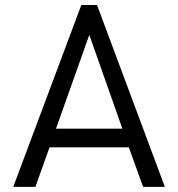

<svg xmlns="http://www.w3.org/2000/svg" viewBox="-20 -726 692 746"><path d="M620.5 0H536L480.5 -153.5H172.5L117.5 0H31.5L296 -706.5H357ZM455.5 -226 327 -590.5 197.5 -226Z"/></svg>

Font: Acari Sans
Style: Regular
Weight: 400
Designer: Alfredo Marco Pradil and Stefan Peev (font) & Cristiano Sobral (main changes)
Foundry: Alfredo Marco Pradil and Stefan Peev (font) & Cristiano Sobral (main changes)
Version: Version 1.063; ttfautohint (v1.8.3)